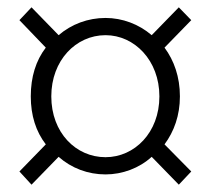

<svg xmlns="http://www.w3.org/2000/svg" viewBox="-20 -627 575 524"><path d="M66 -123 140 -199C175 -168 220 -151 268 -151C314 -151 360 -168 394 -199L468 -123L502 -159L429 -233C455 -268 471 -312 471 -364C471 -417 455 -462 429 -497L502 -572L468 -607L394 -531C359 -561 314 -578 268 -578C220 -578 175 -561 140 -531L66 -607L33 -572L105 -497C78 -462 64 -417 64 -364C64 -312 78 -268 105 -233L33 -159ZM268 -198C187 -198 120 -265 120 -364C120 -462 187 -531 268 -531C347 -531 415 -462 415 -364C415 -265 347 -198 268 -198Z"/></svg>

Font: Noto Sans CJK KR Light
Style: Regular
Weight: 300
Designer: Ryoko NISHIZUKA (kana & ideographs); Paul D. Hunt (Latin, Greek & Cyrillic); Wenlong ZHANG (bopomofo); Sandoll Communica
Foundry: Adobe Systems Incorporated
Version: Version 1.004;PS 1.004;hotconv 1.0.82;makeotf.lib2.5.63406